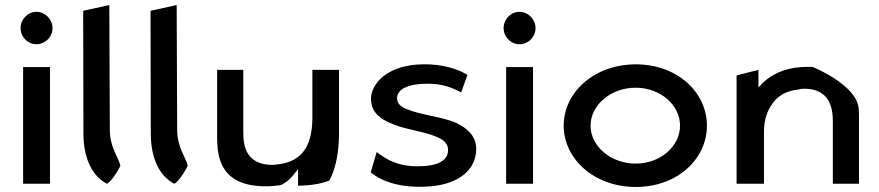

<svg xmlns="http://www.w3.org/2000/svg" viewBox="-20 -741 3496 764"><path d="M62 -629C62 -593 91 -565 125 -565C160 -565 189 -594 189 -629C189 -665 159 -694 125 -694C91 -694 62 -665 62 -629ZM179 -10V-474H72V-10Z M405 -10C421 -15 453 -66 459 -82C453 -112 417 -154 417 -224L415 -721L311 -698L312 -210C312 -112 346 -41 405 -10Z M673 -10C689 -15 721 -66 727 -82C721 -112 685 -154 685 -224L683 -721L579 -698L580 -210C580 -112 614 -41 673 -10Z M844 -463V-203C844 -190 844 -178 845 -166C850 -66 900 -10 1006 -1C1036 2 1064 0 1095 -4C1116 -12 1132 -26 1145 -42L1166 -68V-2C1219 -3 1260 -10 1291 -23C1317 -73 1329 -136 1329 -213V-463H1223V-274C1223 -175 1192 -98 1085 -87C1080 -86 1072 -85 1064 -85C989 -85 954 -125 949 -189C948 -206 948 -225 948 -243V-463Z M1455 -55C1512 -10 1588 5 1668 2C1809 -2 1875 -69 1875 -148C1875 -199 1841 -230 1795 -252C1739 -277 1654 -283 1598 -307C1578 -315 1560 -327 1560 -350C1560 -388 1607 -404 1655 -407C1714 -411 1762 -403 1815 -373L1840 -443C1783 -478 1707 -489 1638 -484C1520 -475 1459 -410 1456 -350C1456 -285 1505 -259 1571 -237C1622 -222 1684 -213 1725 -193C1745 -184 1763 -169 1763 -144C1763 -100 1717 -82 1662 -80C1596 -76 1540 -88 1479 -136Z M1984 -629C1984 -593 2013 -565 2047 -565C2082 -565 2111 -594 2111 -629C2111 -665 2081 -694 2047 -694C2013 -694 1984 -665 1984 -629ZM2101 -10V-474H1994V-10Z M2330 -241C2330 -324 2412 -392 2509 -392C2607 -392 2686 -324 2686 -241C2686 -158 2607 -90 2509 -90C2412 -90 2330 -158 2330 -241ZM2223 -241C2223 -109 2344 3 2510 3C2676 3 2793 -109 2793 -241C2793 -373 2676 -485 2510 -485C2344 -485 2223 -373 2223 -241Z M3398 -10V-270C3398 -283 3398 -294 3397 -307C3392 -403 3212 -476 3212 -475C3197 -475 3181 -475 3167 -474C3098 -469 3050 -444 3015 -411L2998 -393V-463L2911 -441V-10H3020V-216C3020 -265 3033 -303 3057 -333C3078 -362 3111 -380 3158 -385C3165 -387 3171 -388 3179 -388C3261 -388 3294 -340 3294 -260V-10Z"/></svg>

Font: Bluebird
Style: LiExt
Weight: 300
Designer: Jasper
Foundry: Cannot Into Space Fonts
Version: Version 0.98